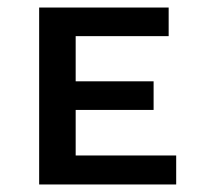

<svg xmlns="http://www.w3.org/2000/svg" viewBox="-20 -490 527 510"><path d="M84 0V-470H181V0ZM117 0V-77H448V0ZM117 -198V-274H388V-198ZM117 -394V-470H428V-394Z"/></svg>

Font: Ysabeau SC SemiBold
Style: Regular
Weight: 600
Designer: Christian Thalmann (Catharsis Fonts)
Version: Version 2.001;gftools[0.9.30]; featfreeze: smcp